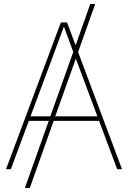

<svg xmlns="http://www.w3.org/2000/svg" viewBox="-20 -839 635 952"><path d="M452.1 -819.3H427.7L355 -614.3L312.5 -727.5H281.7L9.8 0H33.7L123 -239.7H221.7L103.5 92.8H127.9L246.1 -239.7H471.2L561 0H585L367.2 -581.1ZM131.3 -262.2 243.7 -563.5 296.9 -707.5 343.3 -581.5 229.5 -262.2ZM253.9 -262.2 356 -548.3 462.9 -262.2Z"/></svg>

Font: Raveo Display Display Thin
Style: Regular
Weight: 100
Designer: Jakub Foglar, Rasmus Andersson (Inter)
Foundry: Jakubfoglar.com
Version: Version 1.100;Glyphs 3.2.3 (3260)